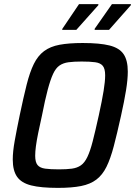

<svg xmlns="http://www.w3.org/2000/svg" viewBox="-20 -905 656 933"><path d="M261 8Q179 8 131.5 -4Q84 -16 63 -46Q42 -76 42 -130Q42 -168 51.5 -221Q61 -274 76 -346Q94 -432 109.5 -493.5Q125 -555 144.5 -594.5Q164 -634 194 -656.5Q224 -679 269.5 -687.5Q315 -696 382 -696Q465 -696 512.5 -684Q560 -672 580.5 -642Q601 -612 601 -557Q601 -519 592.5 -466.5Q584 -414 568 -342Q549 -256 533 -195Q517 -134 497.5 -94.5Q478 -55 448.5 -32.5Q419 -10 374 -1Q329 8 261 8ZM266 -82Q304 -82 329.5 -85.5Q355 -89 373 -101.5Q391 -114 404.5 -142Q418 -170 430.5 -218.5Q443 -267 460 -344Q476 -417 483.5 -463.5Q491 -510 491 -539Q491 -571 479.5 -585Q468 -599 443 -602.5Q418 -606 377 -606Q339 -606 313 -602.5Q287 -599 269 -586.5Q251 -574 238 -546Q225 -518 212 -469.5Q199 -421 184 -344Q173 -295 165.5 -258Q158 -221 154.5 -194.5Q151 -168 151 -148Q151 -117 162.5 -103Q174 -89 199.5 -85.5Q225 -82 266 -82ZM440 -760V-765L524 -885H616V-880L510 -760ZM282 -760 283 -765 364 -885H458V-880L351 -760Z"/></svg>

Font: Saira SemiCondensed Medium
Style: Italic
Weight: 500
Width: 4
Italic angle: -12°
Designer: Hector Gatti with collaboration of the Omnibus-Type team
Foundry: Omnibus-Type
Version: Version 1.101